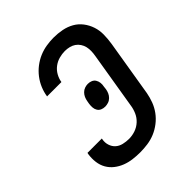

<svg xmlns="http://www.w3.org/2000/svg" viewBox="-206 -873 1012 1012"><g transform="rotate(-45 300.0 -367.5)"><path d="M255 8Q227 8 200 4.5Q173 1 148.5 -8.5Q124 -18 103.5 -34Q83 -50 70 -72.5Q57 -95 53.5 -122.5Q50 -150 54 -178L56 -187H163L162 -182Q158 -160 164.5 -140Q171 -120 185.5 -107Q200 -94 221 -89Q242 -84 263 -84Q287 -84 310.5 -92Q334 -100 352.5 -117Q371 -134 381 -157Q391 -180 394 -203L446 -518Q449 -535 449.5 -551.5Q450 -568 446.5 -583.5Q443 -599 434 -612.5Q425 -626 412.5 -634.5Q400 -643 384 -647Q368 -651 351 -651Q330 -651 308 -645Q286 -639 267.5 -625Q249 -611 237.5 -590.5Q226 -570 223 -549L222 -548H115L116 -549Q120 -576 131 -602.5Q142 -629 160 -652.5Q178 -676 201.5 -694Q225 -712 251 -723Q277 -734 304.5 -738.5Q332 -743 359 -743Q391 -743 421.5 -737Q452 -731 477.5 -716.5Q503 -702 521 -678.5Q539 -655 548.5 -626.5Q558 -598 557.5 -566.5Q557 -535 552 -503L500 -188Q495 -161 485 -134Q475 -107 457.5 -83Q440 -59 416 -40.5Q392 -22 365.5 -11Q339 0 310.5 4Q282 8 255 8ZM295 -293Q281 -293 269.5 -298Q258 -303 251.5 -313.5Q245 -324 244 -337Q243 -350 245 -364L248 -381Q250 -393 255 -404.5Q260 -416 269.5 -425.5Q279 -435 291 -439Q303 -443 314 -443Q328 -443 339.5 -438Q351 -433 357.5 -422.5Q364 -412 365.5 -399Q367 -386 364 -372L362 -355Q360 -343 355 -331.5Q350 -320 340.5 -310.5Q331 -301 318.5 -297Q306 -293 295 -293Z"/></g></svg>

Font: Iosevka SmBd Ex Obl
Style: Regular
Weight: 600
Width: 7
Italic angle: -9°
Monospace: yes
Designer: Belleve Invis
Foundry: Belleve Invis
Version: Version 32.5.0; ttfautohint (v1.8.4)